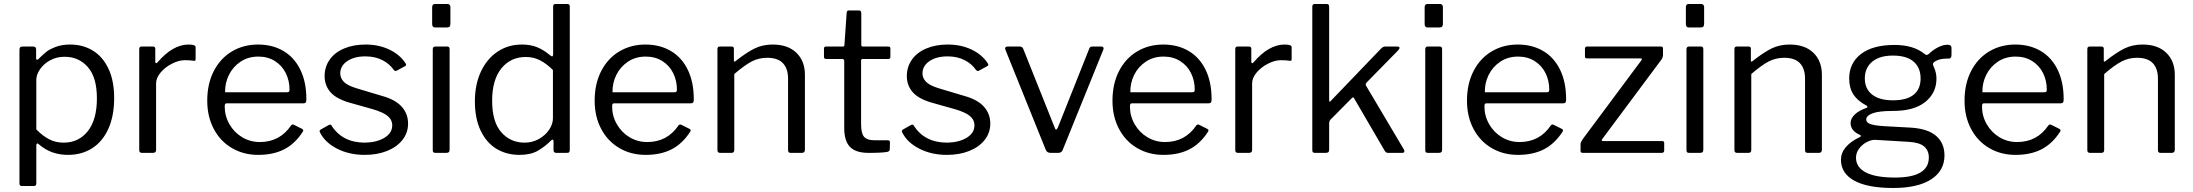

<svg xmlns="http://www.w3.org/2000/svg" viewBox="-20 -762 10931 957"><path d="M146 -530Q160 -530 160 -515V-473Q160 -464 165 -464Q168 -464 173 -469Q194 -490 210 -503Q226 -516 257 -528Q288 -540 330 -540Q393 -540 442.5 -510Q492 -480 520.5 -420Q549 -360 549 -273Q549 -185 520.5 -121Q492 -57 440 -23.5Q388 10 319 10Q236 10 177 -40Q170 -47 166 -47Q161 -47 161 -34V152Q161 165 150 165H88Q77 165 77 152V-514Q77 -522 80.5 -526Q84 -530 93 -530ZM161 -117Q193 -84 225.5 -67.5Q258 -51 297 -51Q372 -51 417.5 -108Q463 -165 463 -272Q463 -376 418 -427.5Q373 -479 302 -479Q262 -479 230 -461.5Q198 -444 179.5 -417Q161 -390 161 -364Z M688 0Q674 0 674 -13V-517Q674 -530 685 -530H743Q754 -530 754 -519V-454Q754 -448 757.5 -447Q761 -446 765 -451Q841 -540 920 -540Q955 -540 955 -527V-467Q955 -457 946 -459Q928 -462 901 -462Q872 -462 838 -445Q804 -428 781 -401Q758 -374 758 -346V-15Q758 0 743 0Z M1100 -232Q1100 -184 1123.5 -143Q1147 -102 1187 -78Q1227 -54 1275 -54Q1375 -54 1431 -137Q1435 -141 1438 -141.5Q1441 -142 1445 -140L1487 -119Q1495 -114 1489 -105Q1450 -45 1396 -17.5Q1342 10 1267 10Q1194 10 1136 -24Q1078 -58 1045.5 -119.5Q1013 -181 1013 -260Q1013 -345 1046 -408.5Q1079 -472 1136.5 -506Q1194 -540 1266 -540Q1338 -540 1392.5 -508Q1447 -476 1477 -414.5Q1507 -353 1507 -269V-265Q1507 -256 1504 -251.5Q1501 -247 1492 -247H1109Q1100 -247 1100 -232ZM1406 -302Q1417 -302 1420 -304.5Q1423 -307 1423 -316Q1423 -360 1404.5 -397.5Q1386 -435 1350.5 -457.5Q1315 -480 1268 -480Q1217 -480 1179 -454.5Q1141 -429 1121 -388.5Q1101 -348 1102 -302Z M1943 -413Q1922 -444 1885.5 -462.5Q1849 -481 1801 -481Q1746 -481 1711 -457.5Q1676 -434 1676 -396Q1676 -373 1693.5 -354.5Q1711 -336 1757 -322L1884 -284Q1950 -266 1982 -230.5Q2014 -195 2014 -146Q2014 -100 1986 -64.5Q1958 -29 1909 -9.5Q1860 10 1798 10Q1721 10 1661 -20.5Q1601 -51 1576 -100Q1573 -105 1573 -108Q1573 -113 1578 -116L1617 -138Q1627 -144 1632 -137Q1686 -51 1799 -51Q1858 -52 1896.5 -75.5Q1935 -99 1935 -137Q1935 -165 1912 -184Q1889 -203 1837 -218L1734 -247Q1661 -266 1629.5 -300Q1598 -334 1598 -383Q1598 -429 1623.5 -465Q1649 -501 1695.5 -520.5Q1742 -540 1802 -540Q1868 -540 1920.5 -515Q1973 -490 2001 -447Q2008 -437 2000 -433L1958 -410Q1954 -408 1952 -408Q1948 -408 1943 -413Z M2225 -644Q2225 -634 2221 -629.5Q2217 -625 2207 -625H2149Q2134 -625 2134 -642V-726Q2134 -742 2148 -742H2211Q2217 -742 2221 -738Q2225 -734 2225 -727ZM2221 -17Q2221 -7 2217 -3.5Q2213 0 2203 0H2152Q2143 0 2140 -3Q2137 -6 2137 -14V-516Q2137 -530 2149 -530H2210Q2221 -530 2221 -517Z M2753 0Q2739 0 2739 -14V-57Q2739 -66 2734 -66Q2731 -66 2726 -61Q2696 -31 2660.5 -10.5Q2625 10 2569 10Q2505 10 2455 -20Q2405 -50 2376 -110.5Q2347 -171 2347 -257Q2347 -341 2377 -405Q2407 -469 2460 -504.5Q2513 -540 2581 -540Q2626 -540 2659 -526Q2692 -512 2721 -487Q2729 -481 2732 -481Q2737 -481 2737 -494V-729Q2737 -742 2748 -742H2809Q2820 -742 2820 -729V-16Q2820 -7 2817 -3.5Q2814 0 2804 0ZM2736 -413Q2704 -445 2671.5 -461.5Q2639 -478 2601 -478Q2525 -478 2479 -421Q2433 -364 2433 -260Q2433 -155 2478.5 -103Q2524 -51 2595 -51Q2634 -51 2666.5 -69.5Q2699 -88 2717.5 -116Q2736 -144 2736 -172Z M3031 -232Q3031 -184 3054.5 -143Q3078 -102 3118 -78Q3158 -54 3206 -54Q3306 -54 3362 -137Q3366 -141 3369 -141.5Q3372 -142 3376 -140L3418 -119Q3426 -114 3420 -105Q3381 -45 3327 -17.5Q3273 10 3198 10Q3125 10 3067 -24Q3009 -58 2976.5 -119.5Q2944 -181 2944 -260Q2944 -345 2977 -408.5Q3010 -472 3067.5 -506Q3125 -540 3197 -540Q3269 -540 3323.5 -508Q3378 -476 3408 -414.5Q3438 -353 3438 -269V-265Q3438 -256 3435 -251.5Q3432 -247 3423 -247H3040Q3031 -247 3031 -232ZM3337 -302Q3348 -302 3351 -304.5Q3354 -307 3354 -316Q3354 -360 3335.5 -397.5Q3317 -435 3281.5 -457.5Q3246 -480 3199 -480Q3148 -480 3110 -454.5Q3072 -429 3052 -388.5Q3032 -348 3033 -302Z M3570 0Q3556 0 3556 -13V-517Q3556 -530 3567 -530H3627Q3638 -530 3638 -519V-461Q3638 -450 3647 -458Q3703 -502 3742.5 -521Q3782 -540 3831 -540Q3907 -540 3949.5 -499Q3992 -458 3992 -389V-16Q3992 0 3977 0H3921Q3908 0 3908 -13V-370Q3908 -420 3882.5 -447Q3857 -474 3804 -474Q3762 -474 3726.5 -455.5Q3691 -437 3640 -393V-15Q3640 -7 3636.5 -3.5Q3633 0 3625 0Z M4280 -468Q4272 -468 4272 -459V-142Q4272 -97 4287 -80Q4302 -63 4336 -63H4405Q4416 -63 4416 -52L4415 -18Q4415 -8 4403 -5Q4377 0 4309 0Q4246 0 4217 -29.5Q4188 -59 4188 -123V-457Q4188 -468 4178 -468H4098Q4087 -468 4087 -478V-520Q4087 -530 4097 -530H4182Q4189 -530 4189 -538L4200 -697Q4200 -710 4211 -710H4261Q4273 -710 4273 -696V-538Q4273 -530 4281 -530H4407Q4418 -530 4418 -521V-478Q4418 -468 4407 -468Z M4845 -413Q4824 -444 4787.5 -462.5Q4751 -481 4703 -481Q4648 -481 4613 -457.5Q4578 -434 4578 -396Q4578 -373 4595.5 -354.5Q4613 -336 4659 -322L4786 -284Q4852 -266 4884 -230.5Q4916 -195 4916 -146Q4916 -100 4888 -64.5Q4860 -29 4811 -9.5Q4762 10 4700 10Q4623 10 4563 -20.5Q4503 -51 4478 -100Q4475 -105 4475 -108Q4475 -113 4480 -116L4519 -138Q4529 -144 4534 -137Q4588 -51 4701 -51Q4760 -52 4798.5 -75.5Q4837 -99 4837 -137Q4837 -165 4814 -184Q4791 -203 4739 -218L4636 -247Q4563 -266 4531.5 -300Q4500 -334 4500 -383Q4500 -429 4525.5 -465Q4551 -501 4597.5 -520.5Q4644 -540 4704 -540Q4770 -540 4822.5 -515Q4875 -490 4903 -447Q4910 -437 4902 -433L4860 -410Q4856 -408 4854 -408Q4850 -408 4845 -413Z M5470 -530Q5477 -530 5479.5 -525.5Q5482 -521 5480 -516L5277 -15Q5272 0 5254 0H5218Q5199 0 5193 -14L4991 -515Q4990 -517 4990 -520Q4990 -530 5002 -530H5064Q5075 -530 5080 -519L5237 -126Q5240 -116 5244 -116Q5248 -116 5253 -127L5409 -519Q5412 -530 5424 -530Z M5612 -232Q5612 -184 5635.5 -143Q5659 -102 5699 -78Q5739 -54 5787 -54Q5887 -54 5943 -137Q5947 -141 5950 -141.5Q5953 -142 5957 -140L5999 -119Q6007 -114 6001 -105Q5962 -45 5908 -17.5Q5854 10 5779 10Q5706 10 5648 -24Q5590 -58 5557.5 -119.5Q5525 -181 5525 -260Q5525 -345 5558 -408.5Q5591 -472 5648.5 -506Q5706 -540 5778 -540Q5850 -540 5904.5 -508Q5959 -476 5989 -414.5Q6019 -353 6019 -269V-265Q6019 -256 6016 -251.5Q6013 -247 6004 -247H5621Q5612 -247 5612 -232ZM5918 -302Q5929 -302 5932 -304.5Q5935 -307 5935 -316Q5935 -360 5916.5 -397.5Q5898 -435 5862.5 -457.5Q5827 -480 5780 -480Q5729 -480 5691 -454.5Q5653 -429 5633 -388.5Q5613 -348 5614 -302Z M6151 0Q6137 0 6137 -13V-517Q6137 -530 6148 -530H6206Q6217 -530 6217 -519V-454Q6217 -448 6220.5 -447Q6224 -446 6228 -451Q6304 -540 6383 -540Q6418 -540 6418 -527V-467Q6418 -457 6409 -459Q6391 -462 6364 -462Q6335 -462 6301 -445Q6267 -428 6244 -401Q6221 -374 6221 -346V-15Q6221 0 6206 0Z M6978 -16Q6980 -14 6980 -9Q6980 0 6969 0H6899Q6893 0 6889 -2.5Q6885 -5 6881 -12L6730 -271Q6728 -276 6725 -276.5Q6722 -277 6718 -273L6612 -166Q6605 -159 6605 -146V-17Q6605 -7 6601 -3.5Q6597 0 6587 0H6536Q6527 0 6524 -3Q6521 -6 6521 -14V-728Q6521 -742 6532 -742H6593Q6605 -742 6605 -729V-265Q6605 -255 6608 -255Q6611 -255 6615 -261L6862 -518Q6873 -530 6883 -530H6944Q6956 -530 6956 -523Q6956 -520 6949 -511L6791 -350Q6787 -344 6787 -341Q6787 -338 6790 -333Z M7172 -644Q7172 -634 7168 -629.5Q7164 -625 7154 -625H7096Q7081 -625 7081 -642V-726Q7081 -742 7095 -742H7158Q7164 -742 7168 -738Q7172 -734 7172 -727ZM7168 -17Q7168 -7 7164 -3.5Q7160 0 7150 0H7099Q7090 0 7087 -3Q7084 -6 7084 -14V-516Q7084 -530 7096 -530H7157Q7168 -530 7168 -517Z M7379 -232Q7379 -184 7402.5 -143Q7426 -102 7466 -78Q7506 -54 7554 -54Q7654 -54 7710 -137Q7714 -141 7717 -141.5Q7720 -142 7724 -140L7766 -119Q7774 -114 7768 -105Q7729 -45 7675 -17.5Q7621 10 7546 10Q7473 10 7415 -24Q7357 -58 7324.5 -119.5Q7292 -181 7292 -260Q7292 -345 7325 -408.5Q7358 -472 7415.5 -506Q7473 -540 7545 -540Q7617 -540 7671.5 -508Q7726 -476 7756 -414.5Q7786 -353 7786 -269V-265Q7786 -256 7783 -251.5Q7780 -247 7771 -247H7388Q7379 -247 7379 -232ZM7685 -302Q7696 -302 7699 -304.5Q7702 -307 7702 -316Q7702 -360 7683.5 -397.5Q7665 -435 7629.5 -457.5Q7594 -480 7547 -480Q7496 -480 7458 -454.5Q7420 -429 7400 -388.5Q7380 -348 7381 -302Z M7870 0Q7863 0 7860.5 -2.5Q7858 -5 7858 -12V-41Q7858 -49 7860.5 -54.5Q7863 -60 7870 -70L8161 -461L8164 -467Q8164 -471 8156 -471H7891Q7885 -471 7882.5 -473Q7880 -475 7880 -482V-519Q7880 -530 7890 -530H8260Q8269 -530 8269 -520V-488Q8269 -475 8259 -462L7967 -70Q7963 -65 7964 -62Q7965 -59 7970 -59H8264Q8275 -59 8275 -50V-12Q8275 0 8262 0Z M8474 -644Q8474 -634 8470 -629.5Q8466 -625 8456 -625H8398Q8383 -625 8383 -642V-726Q8383 -742 8397 -742H8460Q8466 -742 8470 -738Q8474 -734 8474 -727ZM8470 -17Q8470 -7 8466 -3.5Q8462 0 8452 0H8401Q8392 0 8389 -3Q8386 -6 8386 -14V-516Q8386 -530 8398 -530H8459Q8470 -530 8470 -517Z M8639 0Q8625 0 8625 -13V-517Q8625 -530 8636 -530H8696Q8707 -530 8707 -519V-461Q8707 -450 8716 -458Q8772 -502 8811.5 -521Q8851 -540 8900 -540Q8976 -540 9018.5 -499Q9061 -458 9061 -389V-16Q9061 0 9046 0H8990Q8977 0 8977 -13V-370Q8977 -420 8951.5 -447Q8926 -474 8873 -474Q8831 -474 8795.5 -455.5Q8760 -437 8709 -393V-15Q8709 -7 8705.5 -3.5Q8702 0 8694 0Z M9688 -539Q9707 -539 9707 -523V-488Q9707 -478 9702.5 -473.5Q9698 -469 9687 -470Q9654 -470 9635 -461Q9611 -451 9615 -438Q9616 -434 9621 -423Q9626 -412 9629 -398.5Q9632 -385 9632 -370Q9632 -299 9576.5 -254Q9521 -209 9415 -209Q9344 -209 9313 -197Q9282 -185 9282 -166Q9282 -151 9303 -143.5Q9324 -136 9373 -133L9502 -126Q9588 -121 9630 -85Q9672 -49 9672 13Q9672 89 9605.5 132Q9539 175 9416 175Q9289 175 9222.5 138.5Q9156 102 9156 34Q9156 -33 9250 -79Q9261 -84 9250 -90Q9204 -110 9204 -149Q9204 -171 9224.5 -191Q9245 -211 9283 -224Q9288 -225 9288 -229Q9288 -234 9283 -236Q9239 -259 9218 -291.5Q9197 -324 9197 -370Q9197 -448 9256 -493Q9315 -538 9423 -538Q9518 -538 9573 -493Q9580 -488 9583 -488Q9587 -488 9594 -493Q9613 -512 9638.5 -525.5Q9664 -539 9688 -539ZM9415 -262Q9484 -262 9518.5 -290Q9553 -318 9553 -371Q9553 -425 9518 -455Q9483 -485 9415 -485Q9349 -485 9312 -454.5Q9275 -424 9275 -371Q9275 -319 9311.5 -290.5Q9348 -262 9415 -262ZM9327 -65Q9309 -66 9286 -54.5Q9263 -43 9247 -22Q9231 -1 9231 24Q9231 72 9280 97.5Q9329 123 9425 123Q9594 123 9594 23Q9594 -12 9570.5 -32Q9547 -52 9494 -55Z M9859 -232Q9859 -184 9882.5 -143Q9906 -102 9946 -78Q9986 -54 10034 -54Q10134 -54 10190 -137Q10194 -141 10197 -141.5Q10200 -142 10204 -140L10246 -119Q10254 -114 10248 -105Q10209 -45 10155 -17.5Q10101 10 10026 10Q9953 10 9895 -24Q9837 -58 9804.5 -119.5Q9772 -181 9772 -260Q9772 -345 9805 -408.5Q9838 -472 9895.5 -506Q9953 -540 10025 -540Q10097 -540 10151.5 -508Q10206 -476 10236 -414.5Q10266 -353 10266 -269V-265Q10266 -256 10263 -251.5Q10260 -247 10251 -247H9868Q9859 -247 9859 -232ZM10165 -302Q10176 -302 10179 -304.5Q10182 -307 10182 -316Q10182 -360 10163.5 -397.5Q10145 -435 10109.5 -457.5Q10074 -480 10027 -480Q9976 -480 9938 -454.5Q9900 -429 9880 -388.5Q9860 -348 9861 -302Z M10398 0Q10384 0 10384 -13V-517Q10384 -530 10395 -530H10455Q10466 -530 10466 -519V-461Q10466 -450 10475 -458Q10531 -502 10570.5 -521Q10610 -540 10659 -540Q10735 -540 10777.5 -499Q10820 -458 10820 -389V-16Q10820 0 10805 0H10749Q10736 0 10736 -13V-370Q10736 -420 10710.5 -447Q10685 -474 10632 -474Q10590 -474 10554.5 -455.5Q10519 -437 10468 -393V-15Q10468 -7 10464.5 -3.5Q10461 0 10453 0Z"/></svg>

Font: Libre Franklin
Style: Regular
Weight: 400
Designer: Pablo Impallari, Rodrigo Fuenzalida
Foundry: Impallari Type
Version: Version 1.001; ttfautohint (v1.4.1)